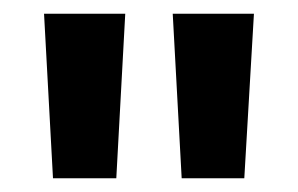

<svg xmlns="http://www.w3.org/2000/svg" viewBox="-20 -775 433 279"><path d="M244 -516 231 -755H349L335 -516ZM57 -516 44 -755H162L149 -516Z"/></svg>

Font: DM Sans 9pt
Style: Bold
Weight: 700
Designer: Colophon Foundry, Jonny Pinhorn
Foundry: Colophon Foundry
Version: Version 4.004;gftools[0.9.30]